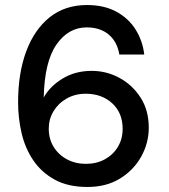

<svg xmlns="http://www.w3.org/2000/svg" viewBox="-20 -732 672 764"><path d="M328 12Q251 12 198 -17Q145 -46 112.5 -94Q80 -142 66 -202Q52 -262 52 -325Q52 -441 84.5 -528Q117 -615 178 -663.5Q239 -712 326 -712Q395 -712 444 -685Q493 -658 520.5 -613Q548 -568 554 -515H455Q446 -567 412 -595Q378 -623 325 -623Q252 -623 204.5 -554.5Q157 -486 154 -344Q178 -388 228.5 -419Q279 -450 345 -450Q404 -450 455.5 -422Q507 -394 539.5 -343.5Q572 -293 572 -224Q572 -163 542 -109Q512 -55 457.5 -21.5Q403 12 328 12ZM322 -80Q364 -80 397 -98Q430 -116 449 -147.5Q468 -179 468 -219Q468 -283 426.5 -321Q385 -359 321 -359Q279 -359 245.5 -340Q212 -321 193 -289.5Q174 -258 174 -220Q174 -179 193.5 -147.5Q213 -116 246.5 -98Q280 -80 322 -80Z"/></svg>

Font: DeepMind Sans Medium
Style: Regular
Weight: 500
Designer: Jonny Pinhorn / Modifications: Colophon Foundry
Foundry: Colophon Foundry
Version: Version 1.002; ttfautohint (v1.8.2)